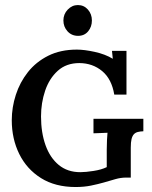

<svg xmlns="http://www.w3.org/2000/svg" viewBox="-20 -736 606 768"><path d="M282.4 12.1Q201 12.1 143.9 -23.7Q86.9 -59.4 57 -120.1Q27.1 -180.8 27.1 -255.2Q27.1 -306.6 43.3 -356.6Q59.4 -406.7 91.7 -447.6Q123.9 -488.4 172.9 -513Q221.9 -537.6 287.5 -537.6Q317.6 -537.6 359.2 -528.4Q400.8 -519.3 431.2 -500.9L427.9 -532.5H485.9V-357.5H437.1Q426.8 -419.9 388.7 -451.6Q350.6 -483.3 297.4 -483.7Q245.3 -483.7 211.2 -452.9Q177.1 -422.1 160.6 -373.3Q144.1 -324.5 144.1 -270.3Q144.1 -205.7 162.1 -155.3Q180.1 -104.9 215.1 -76.1Q250.1 -47.3 301.1 -47.3Q322.7 -47.3 354.4 -52.3Q386.1 -57.2 407 -67.5V-137.5Q407 -158 408 -176.8Q408.9 -195.5 410 -205Q398.2 -203.9 379.9 -203.7Q361.6 -203.5 353.9 -202.8V-260.7H553.4V-210.9Q540.9 -210.5 531.4 -208.1Q521.8 -205.7 515.6 -199.1Q509.4 -192.5 506.2 -179.9Q503.1 -167.2 503.1 -145.6V-25.7H485.1Q463.1 -25.7 441.5 -19.4Q419.9 -13.2 394.9 -5.9Q371.5 0.7 343.8 6.4Q316.1 12.1 282.4 12.1ZM292.3 -592.6Q266.6 -592.6 250.1 -610.7Q233.6 -628.9 233.6 -654.2Q233.6 -679.5 251 -697.7Q268.4 -715.8 291.5 -715.8Q315.7 -715.8 331.7 -697.7Q347.6 -679.5 347.6 -654.2Q347.6 -628.9 332.6 -610.7Q317.6 -592.6 292.3 -592.6Z"/></svg>

Font: Parastoo
Style: Regular
Weight: 400
Foundry: Saber Rastikerdar (saber.rastikerdar@gmail.com)
Version: Version 3.000